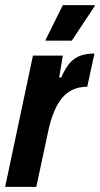

<svg xmlns="http://www.w3.org/2000/svg" viewBox="-28 -726 388 746"><path d="M-8 0 100 -510H216L202 -425H210Q226 -462 244 -482Q262 -502 285.5 -510Q309 -518 339 -518L311 -389Q282 -389 258 -379Q234 -369 215.5 -348Q197 -327 182.5 -293Q168 -259 158 -210L113 0ZM149 -568 150 -573 216 -706H340L339 -701L251 -568Z"/></svg>

Font: Saira Condensed
Style: Bold Italic
Weight: 700
Width: 3
Italic angle: -12°
Designer: Hector Gatti with collaboration of the Omnibus-Type team
Foundry: Omnibus-Type
Version: Version 1.101